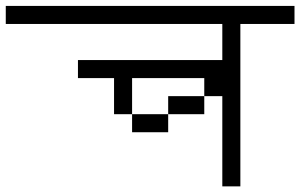

<svg xmlns="http://www.w3.org/2000/svg" viewBox="-20 -708 1040 665"><path d="M1000 -625H812.5V-62.5H750V-375H687.5V-437.5H437.5V-312.5H375V-437.5H250V-500H750V-625H0V-687.5H1000ZM437.5 -312.5H562.5V-250H437.5ZM562.5 -375H687.5V-312.5H562.5Z"/></svg>

Font: ChillBitmapSE 16px
Style: Regular
Weight: 400
Designer: Designed by Warren2060
Foundry: ChillType
Version: Version 1.000